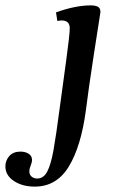

<svg xmlns="http://www.w3.org/2000/svg" viewBox="-165 -448 436 713"><path d="M-145 170Q-145 148 -130.5 131.5Q-116 115 -89 115Q-71 115 -58.5 123Q-46 131 -46 147Q-46 154 -51 166.5Q-56 179 -56 188Q-56 201 -47.5 208Q-39 215 -27 215Q-3 215 10.5 189Q24 163 33.5 110.5Q43 58 58 -56L81 -225Q94 -320 94 -343Q94 -372 64 -372Q56 -372 48 -370L43 -402Q115 -428 172 -428Q189 -428 198.5 -423Q208 -418 208 -403Q203 -373 183 -242.5Q163 -112 154 -39Q136 96 90.5 170.5Q45 245 -36 245Q-82 245 -113.5 224Q-145 203 -145 170Z"/></svg>

Font: Unna Medium
Style: Italic
Weight: 500
Italic angle: -8.05°
Designer: Jorge de Buen Unna
Foundry: Omnibus-Type
Version: Version 2.008